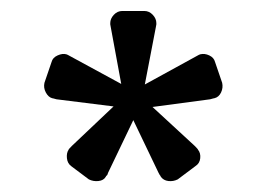

<svg xmlns="http://www.w3.org/2000/svg" viewBox="-20 -750 486 350"><path d="M142 -423 110 -447Q103 -452 102 -461.5Q101 -471 105 -477Q105 -478 111 -484L187 -556L83 -569Q79 -570 77.5 -570.5Q76 -571 75 -571Q68 -573 63.5 -581.5Q59 -590 61 -599L74 -637Q76 -645 85 -649Q94 -653 101 -651Q102 -651 109 -647L201 -597L182 -700Q181 -704 181 -705.5Q181 -707 181 -708Q181 -716 187.5 -723Q194 -730 203 -730H243Q252 -730 258.5 -723Q265 -716 265 -708Q265 -707 265 -705.5Q265 -704 264 -700L244 -596L337 -647Q344 -651 345 -651Q353 -653 361.5 -649Q370 -645 372 -637L385 -599Q387 -590 383 -581.5Q379 -573 371 -571Q370 -571 368.5 -570.5Q367 -570 363 -569L258 -555L335 -484Q341 -478 341 -477Q346 -471 345 -461.5Q344 -452 336 -447L304 -423Q296 -419 287 -420Q278 -421 273 -428Q273 -429 272 -430Q271 -431 269 -435L223 -531L177 -435Q176 -431 174.5 -430Q173 -429 173 -428Q169 -421 159.5 -420Q150 -419 142 -423Z"/></svg>

Font: Rubik Light
Style: Regular
Weight: 300
Designer: Hubert and Fischer
Foundry: Hubert and Fischer
Version: Version 2.300;gftools[0.9.30]